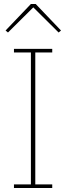

<svg xmlns="http://www.w3.org/2000/svg" viewBox="-20 -943 332 963"><path d="M50 -18H135V-680H50V-698H242V-680H157V-18H242V0H50ZM8 -790 135 -923H159L286 -790L274 -780L147 -906L20 -780Z"/></svg>

Font: IBM Plex Serif Thin
Style: Regular
Weight: 100
Designer: Mike Abbink, Paul van der Laan, Pieter van Rosmalen
Foundry: Bold Monday
Version: Version 3.001